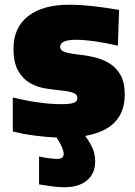

<svg xmlns="http://www.w3.org/2000/svg" viewBox="-20 -571 572 811"><path d="M251 220Q230 220 202.5 216.5Q175 213 145 208V90Q166 95 188 97.5Q210 100 222 100Q238 100 243.5 94Q249 88 249 80Q249 55 219 10Q174 8 125 1.5Q76 -5 34 -16V-159Q88 -146 140.5 -138.5Q193 -131 241 -131Q277 -131 292 -137Q307 -143 307 -157Q307 -171 291.5 -178Q276 -185 237 -189Q207 -192 172 -197.5Q137 -203 107 -220Q77 -237 57 -271.5Q37 -306 37 -366Q37 -454 98.5 -502.5Q160 -551 272 -551Q317 -551 368.5 -545.5Q420 -540 483 -529L478 -378Q421 -391 377.5 -397Q334 -403 302 -403Q234 -403 234 -373Q234 -359 252 -352Q270 -345 315 -340Q354 -336 388.5 -326.5Q423 -317 449.5 -298.5Q476 -280 491.5 -249.5Q507 -219 507 -172Q507 -26 340 3Q363 35 372.5 59Q382 83 382 111Q382 162 347.5 191Q313 220 251 220Z"/></svg>

Font: Encode Sans Narrow
Style: Black
Weight: 900
Designer: Pablo Impallari, Andres Torresi
Foundry: Pablo Impallari, Andres Torresi
Version: Version 1.000; ttfautohint (v1.00) -l 8 -r 50 -G 200 -x 14 -